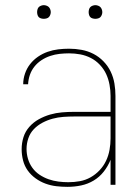

<svg xmlns="http://www.w3.org/2000/svg" viewBox="-20 -717 540 745"><path d="M242 8Q220 8 198.5 5.5Q177 3 156.5 -4.5Q136 -12 118 -25Q100 -38 87.5 -55.5Q75 -73 69.5 -94.5Q64 -116 64 -138Q64 -162 71 -184.5Q78 -207 94 -225Q110 -243 131 -254.5Q152 -266 174.5 -272.5Q197 -279 220.5 -281Q244 -283 268 -283H409V-345Q409 -366 405 -388Q401 -410 392 -429.5Q383 -449 367.5 -465.5Q352 -482 332.5 -492Q313 -502 291.5 -506Q270 -510 248 -510Q230 -510 211.5 -508Q193 -506 175 -500Q157 -494 141 -483.5Q125 -473 113.5 -458.5Q102 -444 96 -426.5Q90 -409 89 -390H70Q70 -411 77 -431.5Q84 -452 97 -468.5Q110 -485 127.5 -497Q145 -509 165 -516Q185 -523 206 -525.5Q227 -528 248 -528Q273 -528 297 -523.5Q321 -519 342.5 -508Q364 -497 381.5 -479Q399 -461 409.5 -439Q420 -417 424 -393Q428 -369 428 -345V0H409V-97Q399 -72 382.5 -51Q366 -30 343.5 -16.5Q321 -3 295 2.5Q269 8 242 8ZM245 -10Q268 -10 290 -14Q312 -18 331.5 -29Q351 -40 366.5 -56.5Q382 -73 391.5 -93Q401 -113 405 -135.5Q409 -158 409 -180V-265H268Q247 -265 226 -263.5Q205 -262 184.5 -256.5Q164 -251 145 -241Q126 -231 111.5 -216Q97 -201 90 -180.5Q83 -160 83 -139Q83 -120 88.5 -101Q94 -82 105.5 -66Q117 -50 133.5 -39Q150 -28 168.5 -21.5Q187 -15 206.5 -12.5Q226 -10 245 -10ZM350 -644Q345 -644 339.5 -645.5Q334 -647 330.5 -650.5Q327 -654 325.5 -659.5Q324 -665 324 -670Q324 -675 325.5 -680.5Q327 -686 330.5 -689.5Q334 -693 339.5 -695Q345 -697 350 -697Q355 -697 360.5 -695Q366 -693 369.5 -689.5Q373 -686 375 -680.5Q377 -675 377 -670Q377 -665 375 -659.5Q373 -654 369.5 -650.5Q366 -647 360.5 -645.5Q355 -644 350 -644ZM150 -644Q145 -644 139.5 -645.5Q134 -647 130.5 -650.5Q127 -654 125.5 -659.5Q124 -665 124 -670Q124 -675 125.5 -680.5Q127 -686 130.5 -689.5Q134 -693 139.5 -695Q145 -697 150 -697Q155 -697 160.5 -695Q166 -693 169.5 -689.5Q173 -686 175 -680.5Q177 -675 177 -670Q177 -665 175 -659.5Q173 -654 169.5 -650.5Q166 -647 160.5 -645.5Q155 -644 150 -644Z"/></svg>

Font: Iosevka Term Curly Thin
Style: Regular
Weight: 100
Designer: Belleve Invis
Foundry: Belleve Invis
Version: Version 32.3.0